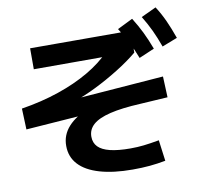

<svg xmlns="http://www.w3.org/2000/svg" viewBox="-85 -873 1035 976"><g transform="rotate(-10 432.0 -385.0)"><path d="M210.2 -166Q209.7 -222 248.4 -265Q287.1 -308 366.3 -340.1L369.1 -309.1L25.6 -284.1L21.5 -392.4Q125.3 -408.9 214.4 -439.1Q303.5 -469.3 374.1 -510.5Q444.8 -551.7 493.8 -602.9L532.4 -578.8H115.7V-687L633.9 -686.4L633.5 -573.6Q589.3 -536.7 528.6 -498.9Q467.9 -461 404.2 -429.7Q340.4 -398.5 286.2 -380.4L256.8 -390.5L755.9 -428.6L760.4 -320.5L618.4 -311.7Q521.7 -306.9 461.2 -292.2Q400.7 -277.5 372.4 -252.3Q344.2 -227.2 344.2 -190.3Q344.2 -158.4 364.2 -137.8Q384.2 -117.3 425.3 -107.2Q466.5 -97.1 530.4 -97.1Q566 -97.1 598.8 -100.8Q631.7 -104.5 678.8 -112.9L693.1 -4.7Q651.6 3.2 611.3 6.9Q571 10.6 523.2 10.6Q423.7 10.6 353.3 -10Q283 -30.5 246.6 -70Q210.2 -109.5 210.2 -166ZM572.8 -705.5 652.3 -744.7Q677.2 -705.2 696.9 -665.1Q716.5 -624.9 734.8 -576L655.4 -542.1Q638.2 -587.1 618.9 -625.4Q599.6 -663.7 572.8 -705.5ZM702.2 -744.9 779.7 -781.1Q804.1 -743.3 822.7 -702.4Q841.3 -661.5 859.6 -609.8L780.6 -579Q763.3 -627.1 745 -666Q726.7 -705 702.2 -744.9Z"/></g></svg>

Font: Pretendard GOV Variable
Style: Regular
Weight: 400
Designer: Base glyphs from Inter by Rasmus Andersson; Hangul glyphs from Noto Sans CJK(Source Han Sans) by Jang Soo-young and Kang
Foundry: Kil Hyung-jin
Version: Version 1.307;Glyphs 3.2 (3192)